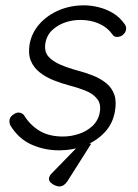

<svg xmlns="http://www.w3.org/2000/svg" viewBox="-20 -543 509 706"><path d="M18.6 -81.1Q12.7 -92.8 15.6 -104.5Q18.6 -116.2 31.2 -123Q40 -129.9 50.8 -128.9Q61.5 -127.9 68.4 -119.1Q89.8 -84 124.5 -62.5Q159.2 -41 211.9 -41Q240.2 -41 269 -50.3Q297.9 -59.6 319.3 -79.1Q340.8 -98.6 346.7 -128.9Q352.5 -160.2 337.4 -179.2Q322.3 -198.2 295.9 -209Q269.5 -219.7 239.3 -227.5Q206.1 -236.3 176.8 -248Q147.5 -259.8 125.5 -277.3Q103.5 -294.9 93.3 -319.8Q83 -344.7 88.9 -380.9Q96.7 -422.9 125.5 -455.1Q154.3 -487.3 196.8 -505.4Q239.3 -523.4 289.1 -523.4Q314.5 -523.4 342.3 -516.6Q370.1 -509.8 395 -495.1Q419.9 -480.5 438.5 -454.1Q445.3 -445.3 443.4 -433.6Q441.4 -421.9 429.7 -413.1Q420.9 -407.2 410.2 -407.2Q399.4 -407.2 394.5 -415Q375 -442.4 344.2 -456.1Q313.5 -469.7 275.4 -469.7Q246.1 -469.7 219.2 -460.4Q192.4 -451.2 171.9 -432.1Q151.4 -413.1 146.5 -381.8Q142.6 -352.5 158.2 -335Q173.8 -317.4 202.1 -305.2Q230.5 -293 266.6 -283.2Q296.9 -275.4 324.2 -264.2Q351.6 -252.9 371.6 -236.3Q391.6 -219.7 400.4 -194.8Q409.2 -169.9 402.3 -131.8Q394.5 -87.9 364.7 -56.2Q335 -24.4 291 -7.3Q247.1 9.8 197.3 9.8Q143.6 9.8 96.2 -11.2Q48.8 -32.2 18.6 -81.1ZM198.2 142.6Q191.4 142.6 182.1 138.7Q172.9 134.8 166 127.9Q159.2 121.1 160.2 112.3Q162.1 101.6 170.9 93.8L276.4 -14.6H315.4L227.5 124Q214.8 142.6 198.2 142.6Z"/></svg>

Font: Quicksand
Style: Italic
Weight: 400
Designer: Andrew Paglinawan
Foundry: Andrew Paglinawan
Version: Version 3.006